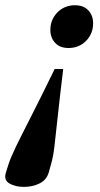

<svg xmlns="http://www.w3.org/2000/svg" viewBox="-102 -459 380 732"><path d="M159.5 -276Q126 -276 108 -295.8Q90 -315.5 90 -344.5Q90 -384.5 117 -411.8Q144 -439 183.5 -439Q217 -439 235 -419.2Q253 -399.5 253 -370.5Q253 -330 226 -303Q199 -276 159.5 -276ZM-79.5 199 -69 165.5Q-61 141 -40.8 99.2Q-20.5 57.5 15.8 -13.5Q52 -84.5 106.5 -196H139Q125.5 -84.5 118 -13.5Q110.5 57.5 105.5 99.2Q100.5 141 93 165.5L83.5 199.5Q75 227.5 48.5 240.5Q22 253.5 -11 253.5Q-43.5 253.5 -66 240.5Q-88.5 227.5 -79.5 199Z"/></svg>

Font: Newsreader Text
Style: Bold Italic
Weight: 700
Italic angle: -17°
Designer: Hugues Gentile
Foundry: Production Type
Version: Version 1.001